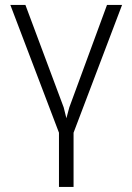

<svg xmlns="http://www.w3.org/2000/svg" viewBox="-20 -548 529 771"><path d="M409.7 -528.3H470.2L275.4 -15.1V202.6H216.8V-15.1L21.5 -528.3H82L235.8 -116.7L246.6 -73.2L258.3 -116.7Z"/></svg>

Font: SteelSelectRoboto
Style: Regular
Weight: 300
Designer: Google
Version: Version 2.137; 2017